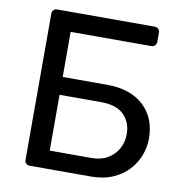

<svg xmlns="http://www.w3.org/2000/svg" viewBox="-79 -773 798 847"><g transform="rotate(10 320.0 -350.0)"><path d="M110 0Q99 0 93 -6.5Q87 -13 87 -23V-676Q87 -687 93 -693.5Q99 -700 110 -700H545Q556 -700 562.5 -693.5Q569 -687 569 -676V-636Q569 -626 562.5 -619.5Q556 -613 545 -613H185V-411H383Q489 -411 548 -356Q607 -301 607 -208Q607 -171 593 -134Q579 -97 551.5 -67Q524 -37 482 -18.5Q440 0 383 0ZM185 -81H371Q415 -81 445 -99Q475 -117 491 -146.5Q507 -176 507 -211Q507 -264 473.5 -297.5Q440 -331 371 -331H185Z"/></g></svg>

Font: DVN-Rubik
Style: Regular
Weight: 400
Designer: Hubert and Fischer
Foundry: Hubert & Fischer
Version: Version 2.102